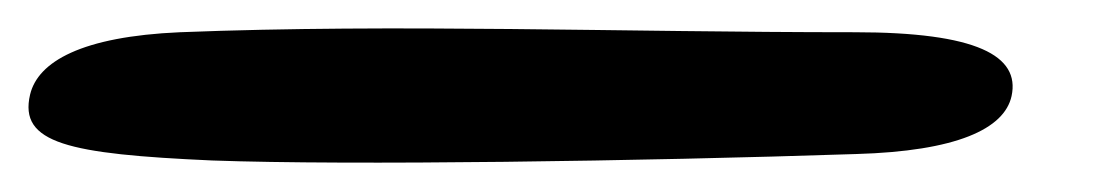

<svg xmlns="http://www.w3.org/2000/svg" viewBox="-75 -11 776 134"><path d="M73 101C169.5 104.5 372 101.5 522.5 96.5C592.5 94.5 626 79 631 56C637 28 607 11.5 521.5 11.5C356.5 11.5 203 5.5 50.5 11.5C-18 14.5 -48.5 32 -54 55C-62 89 -27.5 96.5 73 101Z"/></svg>

Font: Gluten
Style: Italic
Weight: 400
Italic angle: -13°
Designer: Tyler Finck
Foundry: Etcetera Type Company
Version: Version 0.920